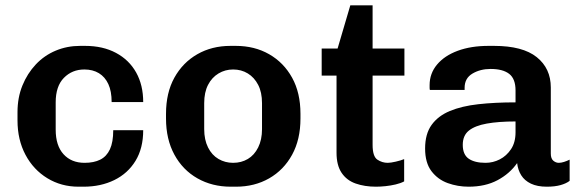

<svg xmlns="http://www.w3.org/2000/svg" viewBox="-20 -694 2193 724"><path d="M276 10Q211 10 158.5 -22Q106 -54 76 -110.5Q46 -167 46 -240V-271Q46 -326 64.5 -371.5Q83 -417 115 -451Q147 -485 190 -503Q233 -521 282 -521H301Q368 -521 417.5 -494.5Q467 -468 493.5 -420.5Q520 -373 520 -309H401Q401 -350 388.5 -377Q376 -404 353 -418Q330 -432 298 -432Q252 -432 221 -400.5Q190 -369 190 -308V-205Q190 -145 219.5 -112.5Q249 -80 299 -80Q334 -80 358 -92Q382 -104 394.5 -131Q407 -158 407 -203H520Q520 -135 491 -87.5Q462 -40 411 -15Q360 10 295 10Z M850 10Q780 10 724.5 -21.5Q669 -53 637.5 -111Q606 -169 606 -247V-265Q606 -344 637.5 -401Q669 -458 724 -489.5Q779 -521 849 -521H869Q940 -521 995 -489.5Q1050 -458 1081.5 -401Q1113 -344 1113 -265V-247Q1113 -168 1081.5 -110.5Q1050 -53 995 -21.5Q940 10 870 10ZM859 -80Q890 -80 914.5 -94.5Q939 -109 953.5 -138Q968 -167 968 -207V-305Q968 -346 953.5 -374Q939 -402 914.5 -417Q890 -432 859 -432Q829 -432 804 -417Q779 -402 764.5 -374Q750 -346 750 -305V-207Q750 -167 764.5 -138Q779 -109 804 -94.5Q829 -80 859 -80Z M1398 10Q1355 10 1321 -2Q1287 -14 1268 -42.5Q1249 -71 1249 -118V-409H1193V-511H1253L1301 -674H1385V-511H1505V-409H1385V-148Q1385 -104 1403 -92Q1421 -80 1442 -80Q1453 -80 1472.5 -84.5Q1492 -89 1504 -94V-10Q1491 -3 1472 1.5Q1453 6 1433.5 8Q1414 10 1398 10Z M1747 10Q1706 10 1668.5 -3.5Q1631 -17 1607 -48.5Q1583 -80 1583 -134Q1583 -189 1607.5 -223Q1632 -257 1676.5 -275.5Q1721 -294 1783.5 -301Q1846 -308 1924 -308V-353Q1924 -397 1900 -415.5Q1876 -434 1830 -434Q1791 -434 1761.5 -416.5Q1732 -399 1732 -363V-355H1601Q1600 -358 1600 -363.5Q1600 -369 1600 -373Q1600 -417 1628 -450.5Q1656 -484 1706 -502.5Q1756 -521 1822 -521H1843Q1951 -521 2004 -478.5Q2057 -436 2057 -364V-115Q2057 -96 2066.5 -88Q2076 -80 2087 -80Q2096 -80 2107 -83.5Q2118 -87 2128 -92V-12Q2115 -2 2093.5 4Q2072 10 2042 10Q2006 10 1982 -1.5Q1958 -13 1945.5 -33Q1933 -53 1930 -79Q1902 -39 1856 -14.5Q1810 10 1747 10ZM1811 -80Q1839 -80 1864.5 -93Q1890 -106 1907 -131.5Q1924 -157 1924 -195V-236Q1860 -236 1815.5 -228Q1771 -220 1748 -201.5Q1725 -183 1725 -148Q1725 -111 1747.5 -95.5Q1770 -80 1811 -80Z"/></svg>

Font: Chivo SemiBold
Style: Regular
Weight: 600
Designer: Hector Gatti
Foundry: Omnibus-Type
Version: Version 2.002